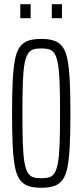

<svg xmlns="http://www.w3.org/2000/svg" viewBox="-20 -880 390 908"><path d="M175 8Q138 8 113.5 -0.5Q89 -9 73.5 -30.5Q58 -52 50.5 -91.5Q43 -131 40 -193Q37 -255 37 -344Q37 -433 40 -495Q43 -557 50.5 -596.5Q58 -636 73.5 -657.5Q89 -679 113.5 -687.5Q138 -696 175 -696Q212 -696 236.5 -687.5Q261 -679 276.5 -657.5Q292 -636 299.5 -596.5Q307 -557 310 -495Q313 -433 313 -344Q313 -255 310 -193Q307 -131 299.5 -91.5Q292 -52 276.5 -30.5Q261 -9 236.5 -0.5Q212 8 175 8ZM175 -37Q197 -37 212.5 -41.5Q228 -46 238 -61.5Q248 -77 254 -110Q260 -143 262 -200Q264 -257 264 -344Q264 -431 262 -488Q260 -545 254 -578Q248 -611 238 -626.5Q228 -642 212.5 -646.5Q197 -651 175 -651Q153 -651 138 -646.5Q123 -642 112.5 -626.5Q102 -611 96 -578Q90 -545 88 -488Q86 -431 86 -344Q86 -257 88 -200Q90 -143 96 -110Q102 -77 112.5 -61.5Q123 -46 138 -41.5Q153 -37 175 -37ZM76 -794V-860H125V-794ZM225 -794V-860H273V-794Z"/></svg>

Font: Saira UltraCondensed Light
Style: Regular
Weight: 300
Width: 1
Designer: Hector Gatti with collaboration of the Omnibus-Type team
Foundry: Omnibus-Type
Version: Version 1.101